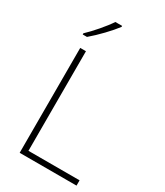

<svg xmlns="http://www.w3.org/2000/svg" viewBox="-231 -1041 971 1132"><g transform="rotate(30 255.0 -475.0)"><path d="M251 -943V-950H205C177 -907 117 -837 75 -798V-790H104C155 -833 218 -899 251 -943ZM102 0H489V-36H141V-714H102Z"/></g></svg>

Font: Noto Sans Malayalam ExtraLight
Style: Regular
Weight: 200
Designer: Jelle Bosma - Monotype Design Team
Foundry: Monotype Imaging Inc.
Version: Version 2.104